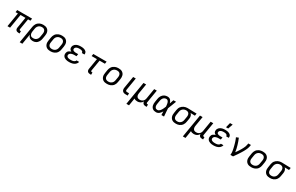

<svg xmlns="http://www.w3.org/2000/svg" viewBox="320 -2920 8169 5300"><g transform="rotate(30 4405.0 -270.0)"><path d="M472 8H443Q419 8 397 2Q375 -4 360 -19.5Q345 -35 340.5 -58Q336 -81 340 -104L397 -447H239L165 0H82L156 -447H81L93 -520H567L555 -447H480L423 -104Q422 -96 423 -88.5Q424 -81 428.5 -75.5Q433 -70 440.5 -68Q448 -66 456 -66H473Z M596 215 686 -330Q691 -357 700.5 -383.5Q710 -410 726.5 -434Q743 -458 766 -477Q789 -496 815 -507.5Q841 -519 868.5 -523.5Q896 -528 923 -528Q954 -528 984 -522Q1014 -516 1039 -501.5Q1064 -487 1082 -463.5Q1100 -440 1108.5 -411.5Q1117 -383 1117 -352Q1117 -321 1112 -290L1095 -190Q1091 -165 1083.5 -140.5Q1076 -116 1063 -93Q1050 -70 1031.5 -50Q1013 -30 989.5 -16.5Q966 -3 940.5 2.5Q915 8 890 8Q862 8 835.5 1.5Q809 -5 788 -21Q767 -37 753 -60Q739 -83 734 -109L680 215ZM859 -66Q877 -66 895.5 -69Q914 -72 931 -80.5Q948 -89 963 -102.5Q978 -116 988 -132Q998 -148 1004 -166Q1010 -184 1013 -202L1030 -302Q1033 -321 1033.5 -340Q1034 -359 1030 -377Q1026 -395 1016.5 -410Q1007 -425 993 -435.5Q979 -446 960.5 -450Q942 -454 923 -454Q905 -454 886.5 -451Q868 -448 850.5 -439.5Q833 -431 818.5 -417.5Q804 -404 793.5 -388Q783 -372 777 -354Q771 -336 768 -318L753 -227Q750 -207 749.5 -187.5Q749 -168 752 -149.5Q755 -131 764 -114.5Q773 -98 787 -86.5Q801 -75 820 -70.5Q839 -66 859 -66Z M1454 8Q1422 8 1391.5 2.5Q1361 -3 1336 -18Q1311 -33 1293 -56Q1275 -79 1266 -107.5Q1257 -136 1256.5 -167Q1256 -198 1262 -230L1278 -330Q1283 -357 1292.5 -384Q1302 -411 1319 -435Q1336 -459 1359.5 -477.5Q1383 -496 1410 -507.5Q1437 -519 1464.5 -523.5Q1492 -528 1519 -528Q1551 -528 1581.5 -522.5Q1612 -517 1637 -502Q1662 -487 1680.5 -464Q1699 -441 1707.5 -412.5Q1716 -384 1716.5 -353Q1717 -322 1712 -290L1695 -190Q1691 -163 1681.5 -136Q1672 -109 1655 -85Q1638 -61 1614.5 -42.5Q1591 -24 1564 -12.5Q1537 -1 1509 3.5Q1481 8 1454 8ZM1454 -66Q1473 -66 1491.5 -69Q1510 -72 1527.5 -80Q1545 -88 1561 -101.5Q1577 -115 1587.5 -131Q1598 -147 1604 -165.5Q1610 -184 1613 -202L1630 -302Q1633 -322 1633.5 -341Q1634 -360 1629.5 -378Q1625 -396 1615 -411Q1605 -426 1590.5 -436Q1576 -446 1557.5 -450Q1539 -454 1520 -454Q1501 -454 1482.5 -451Q1464 -448 1446 -440Q1428 -432 1412.5 -418.5Q1397 -405 1386 -389Q1375 -373 1369 -354.5Q1363 -336 1360 -318L1344 -218Q1340 -198 1339.5 -179Q1339 -160 1343.5 -142Q1348 -124 1358 -109Q1368 -94 1383 -84Q1398 -74 1416.5 -70Q1435 -66 1454 -66Z M2048 8Q2021 8 1994.5 5Q1968 2 1943.5 -6Q1919 -14 1898 -27.5Q1877 -41 1862 -61.5Q1847 -82 1842.5 -108Q1838 -134 1843 -162Q1846 -182 1856 -201.5Q1866 -221 1883.5 -235Q1901 -249 1921 -258Q1941 -267 1961 -273Q1944 -281 1930 -292Q1916 -303 1906.5 -318.5Q1897 -334 1895 -353Q1893 -372 1897 -392Q1900 -415 1912 -436.5Q1924 -458 1942.5 -474.5Q1961 -491 1982.5 -501.5Q2004 -512 2027 -518Q2050 -524 2073.5 -526Q2097 -528 2119 -528Q2143 -528 2166.5 -526Q2190 -524 2212 -518Q2234 -512 2254.5 -502Q2275 -492 2290 -476Q2305 -460 2311.5 -437.5Q2318 -415 2314 -391L2313 -385H2230L2231 -387Q2233 -401 2227.5 -412.5Q2222 -424 2212 -431.5Q2202 -439 2190.5 -443.5Q2179 -448 2166 -450.5Q2153 -453 2140 -453.5Q2127 -454 2113 -454Q2100 -454 2086.5 -453Q2073 -452 2059.5 -449Q2046 -446 2032.5 -441Q2019 -436 2007.5 -427Q1996 -418 1988.5 -405.5Q1981 -393 1979 -380Q1976 -366 1980 -353.5Q1984 -341 1993.5 -332.5Q2003 -324 2015.5 -319.5Q2028 -315 2041 -312Q2054 -309 2067.5 -308Q2081 -307 2095 -307H2159L2146 -234H2082Q2067 -234 2051.5 -233Q2036 -232 2020.5 -228.5Q2005 -225 1989 -219.5Q1973 -214 1959.5 -205Q1946 -196 1936.5 -182Q1927 -168 1924 -152Q1921 -137 1925.5 -122Q1930 -107 1940.5 -97Q1951 -87 1964.5 -81Q1978 -75 1993 -71.5Q2008 -68 2023.5 -67Q2039 -66 2055 -66Q2069 -66 2083.5 -66.5Q2098 -67 2112.5 -69.5Q2127 -72 2141 -76.5Q2155 -81 2168.5 -89Q2182 -97 2192.5 -109Q2203 -121 2205 -135H2288V-134Q2284 -110 2270 -87.5Q2256 -65 2236.5 -48Q2217 -31 2193.5 -20Q2170 -9 2145.5 -3Q2121 3 2096.5 5.5Q2072 8 2048 8Z M2752 8H2722Q2699 8 2676.5 2Q2654 -4 2639.5 -19.5Q2625 -35 2620 -58Q2615 -81 2619 -104L2676 -447H2506L2518 -520H2942L2930 -447H2760L2703 -104Q2702 -96 2702.5 -88.5Q2703 -81 2707.5 -75.5Q2712 -70 2720 -68Q2728 -66 2735 -66H2753Z M3254 8Q3222 8 3191.5 2.5Q3161 -3 3136 -18Q3111 -33 3093 -56Q3075 -79 3066 -107.5Q3057 -136 3056.5 -167Q3056 -198 3062 -230L3078 -330Q3083 -357 3092.5 -384Q3102 -411 3119 -435Q3136 -459 3159.5 -477.5Q3183 -496 3210 -507.5Q3237 -519 3264.5 -523.5Q3292 -528 3319 -528Q3351 -528 3381.5 -522.5Q3412 -517 3437 -502Q3462 -487 3480.5 -464Q3499 -441 3507.5 -412.5Q3516 -384 3516.5 -353Q3517 -322 3512 -290L3495 -190Q3491 -163 3481.5 -136Q3472 -109 3455 -85Q3438 -61 3414.5 -42.5Q3391 -24 3364 -12.5Q3337 -1 3309 3.5Q3281 8 3254 8ZM3254 -66Q3273 -66 3291.5 -69Q3310 -72 3327.5 -80Q3345 -88 3361 -101.5Q3377 -115 3387.5 -131Q3398 -147 3404 -165.5Q3410 -184 3413 -202L3430 -302Q3433 -322 3433.5 -341Q3434 -360 3429.5 -378Q3425 -396 3415 -411Q3405 -426 3390.5 -436Q3376 -446 3357.5 -450Q3339 -454 3320 -454Q3301 -454 3282.5 -451Q3264 -448 3246 -440Q3228 -432 3212.5 -418.5Q3197 -405 3186 -389Q3175 -373 3169 -354.5Q3163 -336 3160 -318L3144 -218Q3140 -198 3139.5 -179Q3139 -160 3143.5 -142Q3148 -124 3158 -109Q3168 -94 3183 -84Q3198 -74 3216.5 -70Q3235 -66 3254 -66Z M3915 0H3846Q3827 0 3808 -3Q3789 -6 3773.5 -15Q3758 -24 3746 -37.5Q3734 -51 3728.5 -68.5Q3723 -86 3722.5 -105Q3722 -124 3726 -144L3788 -520H3872L3808 -132Q3806 -121 3806 -110.5Q3806 -100 3811 -91Q3816 -82 3825.5 -78Q3835 -74 3846 -74H3914Z M3996 215 4118 -520H4202L4152 -218Q4149 -199 4148 -180Q4147 -161 4151 -143.5Q4155 -126 4163.5 -110.5Q4172 -95 4186 -84.5Q4200 -74 4218 -70Q4236 -66 4255 -66Q4272 -66 4289 -68.5Q4306 -71 4323 -79Q4340 -87 4354.5 -99Q4369 -111 4379 -126.5Q4389 -142 4395 -159Q4401 -176 4404 -193L4458 -520H4542L4473 -104Q4472 -96 4473 -88.5Q4474 -81 4478.5 -75.5Q4483 -70 4490.5 -68Q4498 -66 4506 -66H4523L4522 8H4493Q4471 8 4451 3.5Q4431 -1 4416 -13.5Q4401 -26 4393 -45Q4385 -64 4387 -85Q4374 -63 4356 -45Q4338 -27 4316 -14.5Q4294 -2 4269.5 3Q4245 8 4222 8Q4193 8 4166 0.5Q4139 -7 4118 -24Q4113 9 4108 42Q4103 75 4098 107L4080 215Z M4820 8Q4790 8 4762 1.5Q4734 -5 4711.5 -21.5Q4689 -38 4674.5 -61.5Q4660 -85 4653.5 -113Q4647 -141 4648 -170.5Q4649 -200 4654 -230L4670 -330Q4674 -355 4682.5 -380.5Q4691 -406 4705 -429.5Q4719 -453 4739 -472.5Q4759 -492 4783 -505Q4807 -518 4833.5 -523Q4860 -528 4886 -528Q4914 -528 4939.5 -517.5Q4965 -507 4982 -488Q4999 -469 5010 -444.5Q5021 -420 5029 -394Q5039 -426 5050.5 -457.5Q5062 -489 5072 -520H5156Q5130 -453 5105 -386Q5080 -319 5053 -253Q5058 -190 5062 -126.5Q5066 -63 5072 0H4988Q4987 -28 4987 -56Q4987 -84 4986 -113L4987 -114Q4986 -115 4986 -115Q4986 -115 4986 -116Q4972 -92 4955.5 -70Q4939 -48 4918 -30Q4897 -12 4871 -2Q4845 8 4820 8ZM4820 -66Q4842 -66 4862 -77.5Q4882 -89 4897.5 -106Q4913 -123 4925 -142.5Q4937 -162 4946.5 -182Q4956 -202 4965 -222.5Q4974 -243 4982 -264Q4981 -284 4978.5 -304Q4976 -324 4973 -343.5Q4970 -363 4964.5 -381.5Q4959 -400 4949 -416.5Q4939 -433 4922.5 -443.5Q4906 -454 4886 -454Q4869 -454 4852 -450Q4835 -446 4819.5 -436.5Q4804 -427 4792.5 -413Q4781 -399 4773 -383.5Q4765 -368 4760 -351Q4755 -334 4752 -318L4736 -218Q4733 -200 4731.5 -182.5Q4730 -165 4732 -148Q4734 -131 4740.5 -115.5Q4747 -100 4758 -88Q4769 -76 4786 -71Q4803 -66 4820 -66Z M5450 8Q5419 8 5389 2Q5359 -4 5334 -18.5Q5309 -33 5291.5 -56.5Q5274 -80 5265 -108.5Q5256 -137 5256.5 -168Q5257 -199 5262 -230L5278 -330Q5283 -356 5292 -382.5Q5301 -409 5318 -432.5Q5335 -456 5358 -474Q5381 -492 5407 -504Q5433 -516 5460 -522Q5487 -528 5514 -528H5531L5810 -520L5798 -447L5658 -451Q5674 -437 5685.5 -419Q5697 -401 5702.5 -380Q5708 -359 5708 -336Q5708 -313 5704 -290L5687 -190Q5683 -163 5673.5 -136.5Q5664 -110 5647.5 -86Q5631 -62 5608 -43Q5585 -24 5559 -12.5Q5533 -1 5505 3.5Q5477 8 5450 8ZM5451 -66Q5469 -66 5487.5 -69Q5506 -72 5523 -80.5Q5540 -89 5555 -102.5Q5570 -116 5580 -132Q5590 -148 5596 -166Q5602 -184 5605 -202L5622 -302Q5625 -320 5626 -338Q5627 -356 5623.5 -373Q5620 -390 5612.5 -405Q5605 -420 5592.5 -431Q5580 -442 5563.5 -447.5Q5547 -453 5529 -454L5519 -455H5510Q5492 -455 5474 -450Q5456 -445 5439.5 -436.5Q5423 -428 5408.5 -415Q5394 -402 5384 -386Q5374 -370 5368.5 -352.5Q5363 -335 5360 -318L5344 -218Q5341 -199 5340 -180Q5339 -161 5343 -143Q5347 -125 5356.5 -110Q5366 -95 5380.5 -84.5Q5395 -74 5413.5 -70Q5432 -66 5451 -66Z M5796 215 5918 -520H6002L5952 -218Q5949 -199 5948 -180Q5947 -161 5951 -143.5Q5955 -126 5963.5 -110.5Q5972 -95 5986 -84.5Q6000 -74 6018 -70Q6036 -66 6055 -66Q6072 -66 6089 -68.5Q6106 -71 6123 -79Q6140 -87 6154.5 -99Q6169 -111 6179 -126.5Q6189 -142 6195 -159Q6201 -176 6204 -193L6258 -520H6342L6273 -104Q6272 -96 6273 -88.5Q6274 -81 6278.5 -75.5Q6283 -70 6290.5 -68Q6298 -66 6306 -66H6323L6322 8H6293Q6271 8 6251 3.5Q6231 -1 6216 -13.5Q6201 -26 6193 -45Q6185 -64 6187 -85Q6174 -63 6156 -45Q6138 -27 6116 -14.5Q6094 -2 6069.5 3Q6045 8 6022 8Q5993 8 5966 0.5Q5939 -7 5918 -24Q5913 9 5908 42Q5903 75 5898 107L5880 215Z M6648 8Q6621 8 6594.5 5Q6568 2 6543.5 -6Q6519 -14 6498 -27.5Q6477 -41 6462 -61.5Q6447 -82 6442.5 -108Q6438 -134 6443 -162Q6446 -182 6456 -201.5Q6466 -221 6483.5 -235Q6501 -249 6521 -258Q6541 -267 6561 -273Q6544 -281 6530 -292Q6516 -303 6506.5 -318.5Q6497 -334 6495 -353Q6493 -372 6497 -392Q6500 -415 6512 -436.5Q6524 -458 6542.5 -474.5Q6561 -491 6582.5 -501.5Q6604 -512 6627 -518Q6650 -524 6673.5 -526Q6697 -528 6719 -528Q6743 -528 6766.5 -526Q6790 -524 6812 -518Q6834 -512 6854.5 -502Q6875 -492 6890 -476Q6905 -460 6911.5 -437.5Q6918 -415 6914 -391L6913 -385H6830L6831 -387Q6833 -401 6827.5 -412.5Q6822 -424 6812 -431.5Q6802 -439 6790.5 -443.5Q6779 -448 6766 -450.5Q6753 -453 6740 -453.5Q6727 -454 6713 -454Q6700 -454 6686.5 -453Q6673 -452 6659.5 -449Q6646 -446 6632.5 -441Q6619 -436 6607.5 -427Q6596 -418 6588.5 -405.5Q6581 -393 6579 -380Q6576 -366 6580 -353.5Q6584 -341 6593.5 -332.5Q6603 -324 6615.5 -319.5Q6628 -315 6641 -312Q6654 -309 6667.5 -308Q6681 -307 6695 -307H6759L6746 -234H6682Q6667 -234 6651.5 -233Q6636 -232 6620.5 -228.5Q6605 -225 6589 -219.5Q6573 -214 6559.5 -205Q6546 -196 6536.5 -182Q6527 -168 6524 -152Q6521 -137 6525.5 -122Q6530 -107 6540.5 -97Q6551 -87 6564.5 -81Q6578 -75 6593 -71.5Q6608 -68 6623.5 -67Q6639 -66 6655 -66Q6669 -66 6683.5 -66.5Q6698 -67 6712.5 -69.5Q6727 -72 6741 -76.5Q6755 -81 6768.5 -89Q6782 -97 6792.5 -109Q6803 -121 6805 -135H6888V-134Q6884 -110 6870 -87.5Q6856 -65 6836.5 -48Q6817 -31 6793.5 -20Q6770 -9 6745.5 -3Q6721 3 6696.5 5.5Q6672 8 6648 8ZM6701 -600 6740 -755H6825L6771 -600Z M7188 0Q7193 -34 7191 -67Q7189 -100 7184 -132Q7179 -164 7172 -195Q7165 -226 7157 -257Q7149 -288 7140.5 -319Q7132 -350 7122.5 -380Q7113 -410 7101.5 -439.5Q7090 -469 7077 -498L7152 -528Q7173 -481 7190 -432.5Q7207 -384 7222 -334Q7237 -284 7248.5 -233Q7260 -182 7267 -129Q7287 -156 7305 -183Q7323 -210 7341 -237.5Q7359 -265 7375 -293Q7391 -321 7405.5 -349.5Q7420 -378 7432 -408Q7444 -438 7449 -468L7458 -520H7542L7533 -468Q7528 -436 7516 -405Q7504 -374 7489.5 -344Q7475 -314 7458.5 -284.5Q7442 -255 7424 -226Q7406 -197 7387.5 -168.5Q7369 -140 7349.5 -111.5Q7330 -83 7310.5 -55.5Q7291 -28 7272 0Z M7854 8Q7822 8 7791.5 2.5Q7761 -3 7736 -18Q7711 -33 7693 -56Q7675 -79 7666 -107.5Q7657 -136 7656.5 -167Q7656 -198 7662 -230L7678 -330Q7683 -357 7692.5 -384Q7702 -411 7719 -435Q7736 -459 7759.5 -477.5Q7783 -496 7810 -507.5Q7837 -519 7864.5 -523.5Q7892 -528 7919 -528Q7951 -528 7981.5 -522.5Q8012 -517 8037 -502Q8062 -487 8080.5 -464Q8099 -441 8107.5 -412.5Q8116 -384 8116.5 -353Q8117 -322 8112 -290L8095 -190Q8091 -163 8081.5 -136Q8072 -109 8055 -85Q8038 -61 8014.5 -42.5Q7991 -24 7964 -12.5Q7937 -1 7909 3.5Q7881 8 7854 8ZM7854 -66Q7873 -66 7891.5 -69Q7910 -72 7927.5 -80Q7945 -88 7961 -101.5Q7977 -115 7987.5 -131Q7998 -147 8004 -165.5Q8010 -184 8013 -202L8030 -302Q8033 -322 8033.5 -341Q8034 -360 8029.5 -378Q8025 -396 8015 -411Q8005 -426 7990.5 -436Q7976 -446 7957.5 -450Q7939 -454 7920 -454Q7901 -454 7882.5 -451Q7864 -448 7846 -440Q7828 -432 7812.5 -418.5Q7797 -405 7786 -389Q7775 -373 7769 -354.5Q7763 -336 7760 -318L7744 -218Q7740 -198 7739.5 -179Q7739 -160 7743.5 -142Q7748 -124 7758 -109Q7768 -94 7783 -84Q7798 -74 7816.5 -70Q7835 -66 7854 -66Z M8450 8Q8419 8 8389 2Q8359 -4 8334 -18.5Q8309 -33 8291.5 -56.5Q8274 -80 8265 -108.5Q8256 -137 8256.5 -168Q8257 -199 8262 -230L8278 -330Q8283 -356 8292 -382.5Q8301 -409 8318 -432.5Q8335 -456 8358 -474Q8381 -492 8407 -504Q8433 -516 8460 -522Q8487 -528 8514 -528H8531L8810 -520L8798 -447L8658 -451Q8674 -437 8685.5 -419Q8697 -401 8702.5 -380Q8708 -359 8708 -336Q8708 -313 8704 -290L8687 -190Q8683 -163 8673.5 -136.5Q8664 -110 8647.5 -86Q8631 -62 8608 -43Q8585 -24 8559 -12.5Q8533 -1 8505 3.5Q8477 8 8450 8ZM8451 -66Q8469 -66 8487.5 -69Q8506 -72 8523 -80.5Q8540 -89 8555 -102.5Q8570 -116 8580 -132Q8590 -148 8596 -166Q8602 -184 8605 -202L8622 -302Q8625 -320 8626 -338Q8627 -356 8623.5 -373Q8620 -390 8612.5 -405Q8605 -420 8592.5 -431Q8580 -442 8563.5 -447.5Q8547 -453 8529 -454L8519 -455H8510Q8492 -455 8474 -450Q8456 -445 8439.5 -436.5Q8423 -428 8408.5 -415Q8394 -402 8384 -386Q8374 -370 8368.5 -352.5Q8363 -335 8360 -318L8344 -218Q8341 -199 8340 -180Q8339 -161 8343 -143Q8347 -125 8356.5 -110Q8366 -95 8380.5 -84.5Q8395 -74 8413.5 -70Q8432 -66 8451 -66Z"/></g></svg>

Font: Iosevka Aile Oblique
Style: Regular
Weight: 400
Italic angle: -9°
Designer: Belleve Invis
Foundry: Belleve Invis
Version: Version 31.1.0; ttfautohint (v1.8.4)